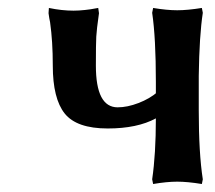

<svg xmlns="http://www.w3.org/2000/svg" viewBox="-20 -457 541 483"><path d="M112.8 -292Q112.8 -353 106 -400.9Q105.5 -403.3 104 -411.1Q102.5 -418.9 102.1 -423.8L103 -437Q135.3 -430.2 165 -430.2Q178.2 -430.2 193.8 -431.9Q209.5 -433.6 218.3 -435.5L227.1 -437L229 -423.8Q223.1 -382.3 222.2 -365Q221.2 -347.7 221.2 -292Q221.2 -187 275.9 -187Q300.3 -187 328.4 -197.8Q356.4 -208.5 377 -226.1L372.1 -222.2V-251Q372.1 -361.8 362.8 -424.8L365.2 -437Q399.9 -431.2 425.8 -431.2Q451.7 -431.2 487.8 -437L490.2 -424.8Q481.4 -367.2 480 -266.1V-179.2Q480 -71.3 490.2 -5.9L487.8 5.9Q451.7 0 425.8 0Q399.9 0 365.2 5.9L362.8 -5.9Q372.1 -69.3 372.1 -159.2Q325.2 -133.8 251 -133.8Q172.9 -133.8 142.8 -171.4Q112.8 -209 112.8 -292Z"/></svg>

Font: Linear Smooth
Style: Bold
Weight: 700
Designer: Philipp H. Poll, Flanker
Foundry: Philipp H. Poll, reworked by Flanker
Version: Version 1.061 | FøM Fix